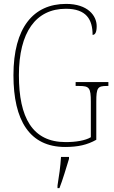

<svg xmlns="http://www.w3.org/2000/svg" viewBox="-20 -744 583 985"><path d="M314 10C381 10 428 -1 474 -27V-222C474 -294 481 -303 528 -303H536V-323H368V-303H386C438 -303 446 -294 446 -222V-40C418 -23 369 -15 317 -15C146 -15 77 -141 77 -358C77 -579 164 -699 318 -699C423 -699 455 -644 455 -565C468 -565 476 -578 476 -610C476 -663 431 -724 319 -724C151 -724 49 -602 49 -358C49 -126 132 10 314 10ZM275 208V221H285C301 181 321 113 334 71V61H293C290 111 283 159 275 208Z"/></svg>

Font: Noto Serif Bengali Condensed Thin
Style: Regular
Weight: 100
Width: 3
Designer: Juan Bruce, Universal Thirst, Indian Type Foundry and the Monotype Design Team.
Foundry: Monotype Imaging Inc.
Version: Version 2.003